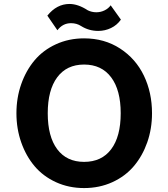

<svg xmlns="http://www.w3.org/2000/svg" viewBox="-20 -935 851 970"><path d="M539.1 -908.2 590.8 -835.9Q571.3 -808.1 541 -793.5Q510.7 -778.8 476.1 -778.8Q429.2 -778.8 390.1 -803.2Q367.7 -817.9 338.9 -817.9Q296.9 -817.9 270 -782.2L219.2 -856Q266.6 -915 331.1 -915Q374.5 -915 423.8 -882.8Q443.8 -873 466.8 -873Q488.8 -873 508.3 -882.6Q527.8 -892.1 539.1 -908.2ZM404.8 15.1Q327.6 15.1 262.7 -14.6Q197.8 -44.4 154.5 -95.7Q111.3 -147 87.2 -215.8Q63 -284.7 63 -362.8Q63 -440.9 87.2 -509.8Q111.3 -578.6 154.5 -630.1Q197.8 -681.6 262.7 -711.4Q327.6 -741.2 404.8 -741.2Q507.8 -741.2 586.9 -689.7Q666 -638.2 707 -552.7Q748 -467.3 748 -362.8Q748 -284.7 723.9 -215.8Q699.7 -147 656.2 -95.7Q612.8 -44.4 547.6 -14.6Q482.4 15.1 404.8 15.1ZM404.8 -117.2Q493.7 -117.2 541.7 -181.2Q589.8 -245.1 589.8 -362.8Q589.8 -480 541.5 -544.4Q493.2 -608.9 404.8 -608.9Q316.9 -608.9 269 -544.4Q221.2 -480 221.2 -362.8Q221.2 -245.1 269 -181.2Q316.9 -117.2 404.8 -117.2Z"/></svg>

Font: Stilu SemiBold
Style: Regular
Weight: 600
Designer: Genilson Lima Santos
Foundry: Genilson Lima Santos
Version: Version 1.200;PS 001.200;hotconv 1.0.88;makeotf.lib2.5.64775